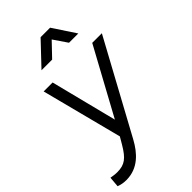

<svg xmlns="http://www.w3.org/2000/svg" viewBox="-340 -885 1199 1199"><g transform="rotate(-45 260.0 -285.0)"><path d="M23 220C127 220 190 149 233 70L563 -537H478L239 -98L128 -537H49L187 -2L160 44C115 120 84 145 17 145C-3 145 -24 141 -37 139L-43 208C-23 216 0 220 23 220ZM133 -640H227L314 -731L376 -640H458L359 -790H275Z"/></g></svg>

Font: Mluvka
Style: Italic
Weight: 400
Italic angle: -8°
Designer: Modified by Jiří Krblich, Original typeface by Gumpita Rahayu
Foundry: Gumpita Rahayu & Jiří Krblich
Version: Version 2.000;Glyphs 3.1.1 (3134)